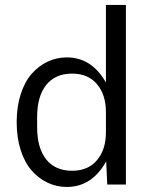

<svg xmlns="http://www.w3.org/2000/svg" viewBox="-20 -740 603 770"><path d="M248 9.8Q207 9.8 170.9 -7.3Q134.8 -24.4 106.9 -56.2Q79.1 -87.9 63 -137.9Q46.9 -188 46.9 -250Q46.9 -312 63 -362.1Q79.1 -412.1 106.9 -443.8Q134.8 -475.6 170.9 -492.7Q207 -509.8 248 -509.8Q347.7 -509.8 404.8 -409.2V-720.2H484.9V0H410.2L405.8 -92.8Q348.6 9.8 248 9.8ZM128.9 -230Q128.9 -146.5 165.3 -100.8Q201.7 -55.2 269 -55.2Q333.5 -55.2 369.1 -97.7Q404.8 -140.1 404.8 -210V-290Q404.8 -359.9 369.1 -402.3Q333.5 -444.8 269 -444.8Q201.7 -444.8 165.3 -399.2Q128.9 -353.5 128.9 -270Z"/></svg>

Font: TASA Orbiter Text
Style: Regular
Weight: 400
Designer: Weizhong Zhang
Version: Version 1.000;Glyphs 3.1.2 (3151)